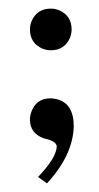

<svg xmlns="http://www.w3.org/2000/svg" viewBox="-20 -343 228 441"><path d="M144.5 -275.4C144.5 -268.9 143.2 -262.4 140.6 -255.9C132.2 -237 117.5 -227.5 96.7 -227.5C90.2 -227.5 83.7 -228.8 77.1 -231.4C58.3 -239.9 48.8 -254.6 48.8 -275.4C48.8 -281.9 50.1 -288.4 52.7 -294.9C61.2 -313.8 75.8 -323.2 96.7 -323.2C103.2 -323.2 109.7 -321.9 116.2 -319.3C135.1 -310.9 144.5 -296.2 144.5 -275.4ZM149.4 -52.7C148.1 -8.5 127.6 35.2 87.9 78.1L67.4 63.5C95.4 34.2 109.7 10.7 110.4 -6.8C109.7 -14 102.2 -19.5 87.9 -23.4C85.9 -24.1 83.3 -24.7 80.1 -25.4C59.2 -33.2 48.8 -47.5 48.8 -68.4C48.8 -74.9 50.1 -81.4 52.7 -87.9C60.5 -107.4 74.9 -117.2 95.7 -117.2C100.3 -117.2 105.1 -116.5 110.4 -115.2C136.4 -108.7 149.4 -87.9 149.4 -52.7Z"/></svg>

Font: Abhaya Libre
Style: Regular
Weight: 400
Designer: Pushpananda Ekanayake, Sol Matas, Pathum Egodawatta
Foundry: Mooniak
Version: Version 1.041; ; ttfautohint (v1.5)